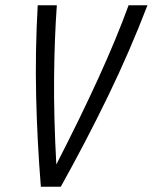

<svg xmlns="http://www.w3.org/2000/svg" viewBox="-20 -713 583 733"><path d="M136 0Q122 -173 118 -345Q114 -517 124 -693H197Q188 -569 186.5 -418Q185 -267 195 -85Q287 -264 356.5 -416.5Q426 -569 471 -693H543Q476 -518 392 -345Q308 -172 212 0Z"/></svg>

Font: Ubuntu Sans Condensed
Style: Italic
Weight: 400
Width: 3
Italic angle: -13.5°
Designer: Dalton Maag Ltd
Foundry: Dalton Maag Ltd
Version: Version 1.006; ttfautohint (v1.8.4.7-5d5b)